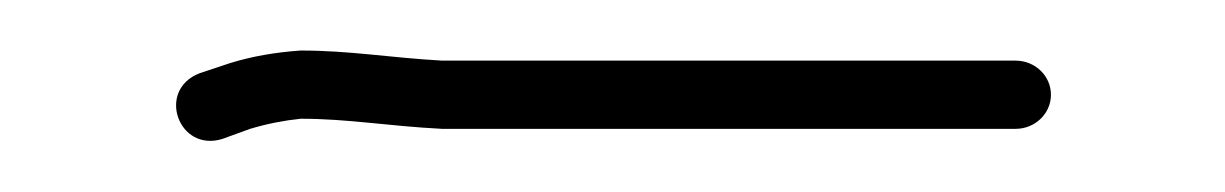

<svg xmlns="http://www.w3.org/2000/svg" viewBox="-20 -311 485 76"><path d="M155 -260H382C389.7 -260 396 -266 396 -273.5C396 -281 389.7 -287 382 -287H155C133.9 -288.2 118.6 -291 99 -291C89 -290.3 79.7 -288.7 71 -286L59 -282C41.8 -275.4 50.6 -250.6 68 -256L79 -260C85.7 -262 92.3 -263.3 99 -264C117.9 -264 133.4 -261.1 155 -260Z"/></svg>

Font: Take Off
Style: Regular, Eh
Weight: 400
Foundry: Cannot Into Space Fonts
Version: Version 0.89